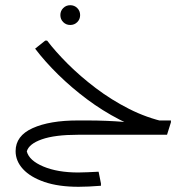

<svg xmlns="http://www.w3.org/2000/svg" viewBox="-20 -518 739 738"><path d="M572 -4Q506 -24 440 -58Q374 -92 314.5 -136.5Q255 -181 204 -231Q153 -281 115 -331L154 -362H161Q193 -320 240.5 -272.5Q288 -225 348 -179.5Q408 -134 476 -99.5Q544 -65 617 -49ZM279 0V-55H315Q353 -55 389 -53.5Q425 -52 448.5 -50Q472 -48 472 -48L540 -55H637V-48L622 0ZM282 200Q205 200 151 181.5Q97 163 68.5 132Q40 101 40 63Q40 4 105.5 -25.5Q171 -55 279 -55V0Q191 0 141 17.5Q91 35 83 64Q92 99 146.5 122Q201 145 281 145Q297 145 317.5 144Q338 143 359 142L368 187V196Q344 198 321.5 199Q299 200 282 200ZM250 -422Q234 -422 223 -433Q212 -444 212 -460Q212 -476 223 -487Q234 -498 250 -498Q266 -498 277 -487Q288 -476 288 -460Q288 -444 277 -433Q266 -422 250 -422Z"/></svg>

Font: Fustat Light
Style: Regular
Weight: 300
Designer: Mohamed Gaber, Khaled Hosny, Laura Garcia Mut
Foundry: Kief Type Foundry, Alif Type Foundry, Hard Type Foundry
Version: Version 1.007